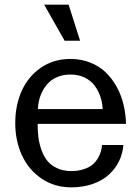

<svg xmlns="http://www.w3.org/2000/svg" viewBox="-20 -785 595 817"><path d="M320.8 -611.8H254.9L168 -765.1H272ZM283.2 12.2Q211.9 12.2 157 -24.9Q102.1 -62 73.5 -124Q44.9 -186 44.9 -261.2Q44.9 -336.9 72.5 -398.4Q100.1 -460 154.3 -497.1Q208.5 -534.2 279.8 -534.2Q324.7 -534.2 363.3 -519Q401.9 -503.9 429.2 -477.8Q456.5 -451.7 476.1 -416.5Q495.6 -381.3 505.4 -341.1Q515.1 -300.8 516.1 -257.8H140.1Q140.1 -227.5 143.3 -201.7Q146.5 -175.8 156 -148.2Q165.5 -120.6 180.9 -101.3Q196.3 -82 222.4 -69.6Q248.5 -57.1 283.2 -57.1Q312.5 -57.1 335.7 -64.7Q358.9 -72.3 372.8 -83.7Q386.7 -95.2 396 -110.8Q405.3 -126.5 409.2 -140.1Q413.1 -153.8 414.1 -168H504.9Q502.4 -132.3 487.1 -100.3Q471.7 -68.4 444.6 -43Q417.5 -17.6 375.7 -2.7Q334 12.2 283.2 12.2ZM279.8 -467.8Q251 -467.8 227.5 -458.7Q204.1 -449.7 188.7 -434.8Q173.3 -419.9 162.6 -400.4Q151.9 -380.9 147 -361.1Q142.1 -341.3 141.1 -320.8H417Q415.5 -349.6 406.7 -375Q397.9 -400.4 381.8 -421.6Q365.7 -442.9 339.6 -455.3Q313.5 -467.8 279.8 -467.8Z"/></svg>

Font: Standard
Style: Regular
Weight: 400
Designer: Bryce Wilner
Version: Version 2.000;PS 2.0;hotconv 16.6.51;makeotf.lib2.5.65220 DE